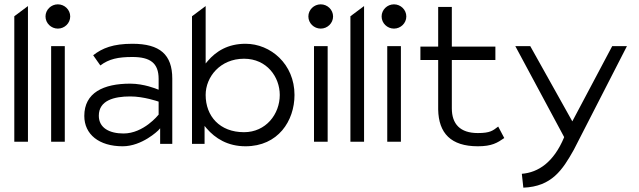

<svg xmlns="http://www.w3.org/2000/svg" viewBox="-20 -664 2949 886"><path d="M46 -10H109V-636L46 -589Z M190 -588C190 -557 216 -532 247 -532C278 -532 304 -557 304 -588C304 -619 278 -644 247 -644C216 -644 190 -619 190 -588ZM216 -10H279V-451H216Z M369 -129C369 -44 437 11 546 11C636 11 710 -62 710 -62L719 -72V0H775V-301C775 -412 718 -462 591 -462C502 -462 452 -442 410 -409L443 -362C483 -392 525 -401 591 -401C673 -401 712 -373 712 -300V-250L704 -253C704 -253 645 -278 581 -278C457 -278 369 -236 369 -129ZM436 -130C436 -201 507 -219 581 -219C644 -219 709 -196 709 -196L712 -195V-135L711 -134C711 -134 643 -48 550 -48C486 -48 436 -73 436 -130Z M866 0H924V-83L934 -71C973 -26 1030 11 1113 11C1263 11 1339 -106 1339 -226C1339 -368 1229 -462 1113 -462C1031 -462 977 -427 939 -383L929 -371V-636L866 -589ZM929 -226C929 -309 996 -393 1106 -393C1212 -393 1271 -308 1271 -226C1271 -137 1207 -54 1106 -54C994 -54 929 -128 929 -226Z M1403 -588C1403 -557 1429 -532 1460 -532C1491 -532 1517 -557 1517 -588C1517 -619 1491 -644 1460 -644C1429 -644 1403 -619 1403 -588ZM1429 -10H1492V-451H1429Z M1597 -10H1660V-636L1597 -589Z M1741 -588C1741 -557 1767 -532 1798 -532C1829 -532 1855 -557 1855 -588C1855 -619 1829 -644 1798 -644C1767 -644 1741 -619 1741 -588ZM1767 -10H1830V-451H1767Z M1920 -387H2002V-159C2004 -49 2061 11 2185 11C2250 11 2275 -5 2307 -27L2279 -80C2254 -61 2242 -50 2185 -50C2103 -50 2065 -92 2065 -164V-387H2266V-449H2065V-632H2002V-449H1920Z M2358 -451 2583 -32V-30C2535 85 2464 132 2388 138L2395 202C2526 197 2576 120 2628 27L2873 -451H2805L2621 -104L2427 -451Z"/></svg>

Font: Charger Sport
Style: LitExt
Weight: 300
Designer: Jasper
Foundry: Cannot Into Space Fonts
Version: Version 1.1